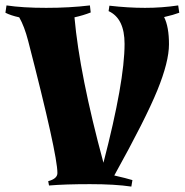

<svg xmlns="http://www.w3.org/2000/svg" viewBox="-38 -680 682 709"><path d="M447 9Q387 0 294.5 0Q202 0 143 5L140 -11Q174 -20 174 -41Q174 -111 66 -529Q52 -583 33 -616Q1 -623 -18 -633L-14 -660Q46 -651 132.5 -651Q219 -651 294 -660L297 -634Q269 -623 237 -616Q256 -404 344 -79Q422 -379 422 -518Q422 -612 363 -639L366 -659Q435 -651 497.5 -651Q560 -651 620 -660L624 -633Q603 -625 568 -617Q586 -581 586 -516.5Q586 -452 543 -346.5Q500 -241 384 -32Q428 -22 451 -15Z"/></svg>

Font: Almendra
Style: Bold
Weight: 700
Designer: Ana Sanfelippo
Foundry: Ana Sanfelippo
Version: Version 1.004